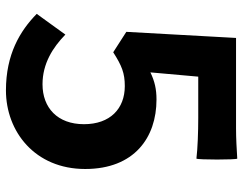

<svg xmlns="http://www.w3.org/2000/svg" viewBox="-104 -680 799 630"><g transform="rotate(90 295.0 -365.5)"><path d="M95 -561 85 -381 152 -338C196 -366 220 -376 263 -376C337 -376 388 -328 388 -242C388 -155 334 -106 257 -106C189 -106 136 -140 94 -181L26 -87C82 -32 159 14 277 14C412 14 535 -81 535 -246C535 -407 432 -480 307 -480C273 -480 247 -474 218 -460L232 -617H367C413 -617 468 -615 501 -611C505 -617 505 -741 501 -745C468 -743 435 -741 402 -741H303H105Z"/></g></svg>

Font: GenSekiGothic2 TW B
Style: Regular
Weight: 700
Version: Version 2.100;PS 2.1;hotconv 16.6.51;makeotf.lib2.5.65220 DE